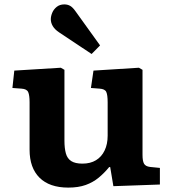

<svg xmlns="http://www.w3.org/2000/svg" viewBox="-20 -839 783 873"><path d="M290.5 14Q205 14 159.7 -31Q114.5 -76 114.5 -158V-374Q114.5 -406 108.2 -420.2Q102 -434.5 77.5 -436L36.5 -439L45 -518L256.5 -531L273 -521.5V-199Q273 -165 279.5 -141.5Q286 -118 304 -106.5Q322 -95 355 -95Q391 -95 416.5 -110.5Q442 -126 455.7 -154.8Q469.5 -183.5 469.5 -222V-373.5Q469.5 -407.5 463.2 -421Q457 -434.5 432.5 -436L393.5 -439L405 -518L611.5 -531L628 -521.5V-135Q628 -106.5 635 -94.5Q642 -82.5 662 -80L707 -75.5V0L495.5 7.5L481 -79.5H476.5Q454 -52 428.5 -31Q403 -10 369.8 2Q336.5 14 290.5 14ZM396.5 -593.5 248.5 -692Q229 -705 220 -720.3Q211 -735.5 211 -751.5Q211 -765 217.3 -780.5Q223.5 -796 237.5 -807.5Q251.5 -819 272.5 -819Q287 -819 298.8 -812.5Q310.5 -806 323.5 -787.5L435 -632.5Z"/></svg>

Font: Literata Variable Black
Style: Regular
Weight: 900
Designer: Latin by Veronika Burian and Jose Scaglione. Greek by Irene Vlachou. Cyrillic by Vera Evstafieva.
Foundry: TypeTogether
Version: Version 3.021